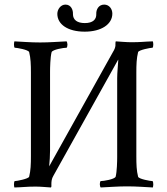

<svg xmlns="http://www.w3.org/2000/svg" viewBox="-20 -829 741 852"><path d="M208 -10.7C208 -23.4 209 -36.1 216.8 -48.8L503.9 -563.5H504.9C503.9 -540 500 -509.8 500 -481.4V-131.8C500 -114.3 499 -67.4 493.2 -44.9C488.3 -33.2 439.5 -25.4 426.8 -25.4C424.8 -25.4 422.9 -17.6 422.9 -11.7C422.9 -5.9 424.8 1 426.8 2.9C471.7 1 500 -2 543.9 -2C586.9 -2 619.1 1 658.2 2.9C659.2 0 660.2 -5.9 660.2 -10.7C660.2 -16.6 659.2 -25.4 656.2 -25.4C648.4 -25.4 595.7 -34.2 592.8 -44.9C585.9 -71.3 585 -100.6 585 -135.7V-506.8C585 -542 585.9 -570.3 592.8 -597.7C595.7 -607.4 648.4 -617.2 656.2 -617.2C659.2 -617.2 660.2 -626 660.2 -631.8C660.2 -636.7 659.2 -643.6 658.2 -645.5C619.1 -644.5 606.4 -641.6 563.5 -641.6C542 -641.6 509.8 -644.5 494.1 -645.5C492.2 -644.5 492.2 -636.7 492.2 -630.9V-626C491.2 -618.2 488.3 -609.4 481.4 -598.6L198.2 -90.8C200.2 -113.3 202.1 -136.7 202.1 -161.1V-510.7C202.1 -528.3 203.1 -575.2 209 -597.7C213.9 -609.4 262.7 -617.2 275.4 -617.2C277.3 -617.2 279.3 -625 279.3 -630.9C279.3 -636.7 277.3 -643.6 275.4 -645.5C230.5 -643.6 202.1 -640.6 158.2 -640.6C115.2 -640.6 83 -643.6 43.9 -645.5C43 -642.6 42 -636.7 42 -631.8C42 -626 43 -617.2 45.9 -617.2C53.7 -617.2 106.4 -608.4 109.4 -597.7C116.2 -571.3 117.2 -542 117.2 -506.8V-135.7C117.2 -100.6 116.2 -72.3 109.4 -44.9C106.4 -35.2 53.7 -25.4 45.9 -25.4C43 -25.4 42 -16.6 42 -10.7C42 -5.9 43 1 43.9 2.9C83 2 95.7 -1 138.7 -1C160.2 -1 190.4 2 206.1 2.9C209 0 208 -5.9 208 -10.7ZM356.4 -688.5C428.7 -688.5 478.5 -720.7 478.5 -768.6C478.5 -789.1 464.8 -808.6 442.4 -808.6C418 -808.6 406.2 -787.1 407.2 -766.6C408.2 -743.2 392.6 -726.6 356.4 -726.6C323.2 -726.6 303.7 -740.2 303.7 -766.6C304.7 -784.2 295.9 -808.6 270.5 -808.6C249 -808.6 234.4 -787.1 234.4 -767.6C234.4 -720.7 281.2 -688.5 355.5 -688.5Z"/></svg>

Font: Crimson
Style: Roman
Weight: 400
Version: Version 0.2